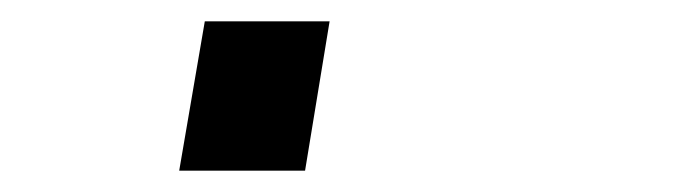

<svg xmlns="http://www.w3.org/2000/svg" viewBox="-20 60 640 180"><path d="M148 220 172 80H289L266 220Z"/></svg>

Font: Iosevka Curly HvExObl
Style: Regular
Weight: 900
Width: 7
Italic angle: -9°
Monospace: yes
Designer: Belleve Invis
Foundry: Belleve Invis
Version: Version 11.1.0; ttfautohint (v1.8.3)